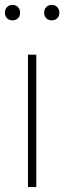

<svg xmlns="http://www.w3.org/2000/svg" viewBox="-42 -763 262 783"><path d="M72 0V-540H106V0ZM169 -680Q155.5 -680 146.8 -688.5Q138 -697 138 -711Q138 -725.5 146.8 -734.2Q155.5 -743 169 -743Q182.5 -743 191.2 -734.2Q200 -725.5 200 -711Q200 -697 191.2 -688.5Q182.5 -680 169 -680ZM9 -680Q-4.5 -680 -13.2 -688.5Q-22 -697 -22 -711Q-22 -725.5 -13.2 -734.2Q-4.5 -743 9 -743Q22.5 -743 31.2 -734.2Q40 -725.5 40 -711Q40 -697 31.2 -688.5Q22.5 -680 9 -680Z"/></svg>

Font: Encode Sans Condensed Thin
Style: Regular
Weight: 100
Width: 3
Designer: Multiple Designers
Foundry: Impallari Type
Version: Version 3.000; ttfautohint (v1.8.3) -l 8 -r 50 -G 200 -x 14 